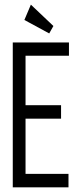

<svg xmlns="http://www.w3.org/2000/svg" viewBox="-20 -807 353 827"><path d="M35 0V-624H277V-567H90V-354H243V-296H90V-58H275V0ZM192 -663 85 -721 113 -787 210 -695Z"/></svg>

Font: Inconsolata ExtraCondensed Thin
Style: Regular
Weight: 100
Width: 2
Monospace: yes
Designer: Raph Levien, Cyreal, Brenton Simpson
Foundry: Raph Levien, Cyreal, Google
Version: Version 3.100; ttfautohint (v1.8.4.7-5d5b)